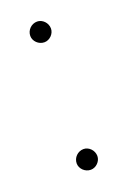

<svg xmlns="http://www.w3.org/2000/svg" viewBox="-75 -451 250 375"><g transform="rotate(-20 49.5 -264.0)"><path d="M50 -110C61 -110 71 -120 71 -131C71 -143 61 -153 50 -153C38 -153 28 -143 28 -131C28 -120 38 -110 50 -110ZM50 -375C61 -375 71 -385 71 -396C71 -408 61 -418 50 -418C38 -418 28 -408 28 -396C28 -385 38 -375 50 -375Z"/></g></svg>

Font: Advent Pro
Style: ExtraLight
Weight: 250
Designer: Andreas Kalpakidis
Foundry: Andreas Kalpakidis
Version: Version 2.002 2007